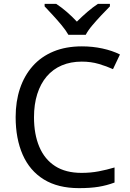

<svg xmlns="http://www.w3.org/2000/svg" viewBox="-20 -964 672 994"><path d="M403 -645Q346 -645 300 -625.5Q254 -606 222 -568.5Q190 -531 173 -477.5Q156 -424 156 -357Q156 -269 183.5 -204Q211 -139 265.5 -104Q320 -69 402 -69Q449 -69 491 -77Q533 -85 573 -97V-19Q533 -4 490.5 3Q448 10 389 10Q280 10 207 -35Q134 -80 97.5 -163Q61 -246 61 -358Q61 -439 83.5 -506Q106 -573 149.5 -622Q193 -671 257 -697.5Q321 -724 404 -724Q459 -724 510 -713Q561 -702 601 -682L565 -606Q532 -621 491.5 -633Q451 -645 403 -645ZM334 -784Q321 -807 299 -833.5Q277 -860 253 -886Q229 -912 211 -931V-944H271Q297 -927 325 -903Q353 -879 378 -852Q405 -879 433 -903Q461 -927 487 -944H549V-931Q530 -912 505.5 -886Q481 -860 458.5 -833.5Q436 -807 424 -784Z"/></svg>

Font: Noto Sans Khmer UI
Style: Regular
Weight: 400
Designer: Danh Hong and the Monotype Design Team
Foundry: Monotype Imaging Inc.
Version: Version 2.002